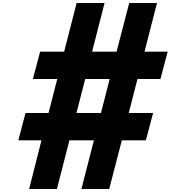

<svg xmlns="http://www.w3.org/2000/svg" viewBox="-20 -1258 1290 1278"><path d="M442 -324H605L522 0H707L791 -324H951L999 -506H837L895 -732H1048L1096 -914H942L1025 -1238H840L756 -914H593L676 -1238H490L407 -914H247L199 -732H361L303 -506H150L102 -324H256L174 0H359ZM652 -506H489L547 -732H710Z"/></svg>

Font: Poland Can Into
Style: BigWritings
Weight: 700
Foundry: Cannot Into Space Fonts
Version: Version 0.92